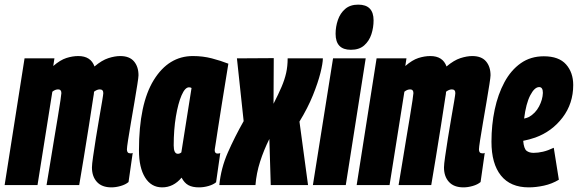

<svg xmlns="http://www.w3.org/2000/svg" viewBox="-40 -799 2495 829"><path d="M441 10Q400 10 378.5 -13.5Q357 -37 357 -76Q357 -89 362 -123.5Q367 -158 374 -202.5Q381 -247 388.5 -289.5Q396 -332 401 -362Q406 -392 406 -397Q406 -413 391 -413Q379 -413 366 -403Q366 -399 365 -392Q364 -385 363 -380Q355 -326 344 -257Q333 -188 322 -120Q311 -52 302 0H161Q168 -42 176.5 -93.5Q185 -145 193.5 -197Q202 -249 209.5 -293Q217 -337 221 -365.5Q225 -394 225 -397Q225 -413 211 -413Q198 -413 186 -403L122 0H-20L66 -547H195L190 -514Q220 -540 246.5 -548.5Q273 -557 298 -557Q352 -557 368 -512Q400 -539 428 -548Q456 -557 479 -557Q519 -557 538.5 -534Q558 -511 558 -474Q558 -466 553 -434Q548 -402 540.5 -358Q533 -314 525.5 -270.5Q518 -227 513 -194.5Q508 -162 508 -154Q508 -137 522 -137Q524 -137 527 -137Q530 -137 533 -139L515 -13Q502 -2 481 4Q460 10 441 10Z M819 10Q791 10 773.5 0.5Q756 -9 744 -32Q709 10 660 10Q613 10 586.5 -32.5Q560 -75 560 -150Q560 -350 624 -453.5Q688 -557 793 -557Q836 -557 874.5 -547Q913 -537 946 -524Q929 -419 918 -351Q907 -283 901 -243Q895 -203 892 -184Q889 -165 888 -159Q887 -153 887 -151Q887 -136 899 -136Q906 -136 911 -138L893 -12Q881 -2 860.5 4Q840 10 819 10ZM743 -141 787 -419Q783 -422 776 -422Q759 -422 744 -387.5Q729 -353 719.5 -296Q710 -239 710 -171Q710 -135 728 -135Q736 -135 743 -141Z M1202 -547H1354Q1354 -526 1343.5 -484Q1333 -442 1311 -387.5Q1289 -333 1253 -274L1290 0H1129L1123 -199Q1099 -151 1083 -101Q1067 -51 1063 0H907Q914 -73 944 -141Q974 -209 1012 -276L983 -547L1142 -548L1141 -351Q1162 -392 1175.5 -423.5Q1189 -455 1195.5 -484Q1202 -513 1202 -547Z M1507 -779Q1573 -779 1573 -711Q1573 -680 1563.5 -651Q1554 -622 1532.5 -603Q1511 -584 1475 -584Q1409 -584 1409 -653Q1409 -684 1419 -713Q1429 -742 1450.5 -760.5Q1472 -779 1507 -779ZM1311 0 1398 -547H1539L1453 0Z M1961 10Q1920 10 1898.5 -13.5Q1877 -37 1877 -76Q1877 -89 1882 -123.5Q1887 -158 1894 -202.5Q1901 -247 1908.5 -289.5Q1916 -332 1921 -362Q1926 -392 1926 -397Q1926 -413 1911 -413Q1899 -413 1886 -403Q1886 -399 1885 -392Q1884 -385 1883 -380Q1875 -326 1864 -257Q1853 -188 1842 -120Q1831 -52 1822 0H1681Q1688 -42 1696.5 -93.5Q1705 -145 1713.5 -197Q1722 -249 1729.5 -293Q1737 -337 1741 -365.5Q1745 -394 1745 -397Q1745 -413 1731 -413Q1718 -413 1706 -403L1642 0H1500L1586 -547H1715L1710 -514Q1740 -540 1766.5 -548.5Q1793 -557 1818 -557Q1872 -557 1888 -512Q1920 -539 1948 -548Q1976 -557 1999 -557Q2039 -557 2058.5 -534Q2078 -511 2078 -474Q2078 -466 2073 -434Q2068 -402 2060.5 -358Q2053 -314 2045.5 -270.5Q2038 -227 2033 -194.5Q2028 -162 2028 -154Q2028 -137 2042 -137Q2044 -137 2047 -137Q2050 -137 2053 -139L2035 -13Q2022 -2 2001 4Q1980 10 1961 10Z M2373 -23Q2343 -5 2308.5 2.5Q2274 10 2243 10Q2164 10 2123 -41Q2082 -92 2082 -187Q2082 -260 2096 -326Q2110 -392 2138 -444Q2166 -496 2208.5 -526Q2251 -556 2308 -556Q2373 -556 2404 -521Q2435 -486 2435 -432Q2435 -352 2389 -291.5Q2343 -231 2271 -205Q2245 -196 2219 -191Q2222 -157 2233.5 -148Q2245 -139 2264 -139Q2283 -139 2304.5 -144Q2326 -149 2351 -161ZM2288 -423Q2268 -423 2249.5 -387.5Q2231 -352 2223 -287Q2236 -290 2244 -294Q2272 -310 2287.5 -339.5Q2303 -369 2304 -398Q2304 -423 2288 -423Z"/></svg>

Font: Georama ExtraCondensed ExtraBold
Style: Italic
Weight: 800
Width: 2
Italic angle: -9°
Designer: Jean-Baptiste Levee
Foundry: Production Type
Version: Version 1.000